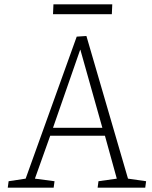

<svg xmlns="http://www.w3.org/2000/svg" viewBox="-20 -871 706 891"><path d="M381 -704 574 -42 658 -30 654 0H433L437 -30L522 -42L467 -241H213L142 -42L233 -30L229 0H16L20 -30L99 -42L336 -701ZM226 -278H455L353 -640H352ZM228 -851H501L499 -805H226Z"/></svg>

Font: Literata 18pt ExtraLight
Style: Italic
Weight: 250
Italic angle: -2°
Designer: Latin by Veronika Burian and Jose Scaglione. Greek by Irene Vlachou. Cyrillic by Vera Evstafieva
Foundry: TypeTogether
Version: Version 3.103;gftools[0.9.29]